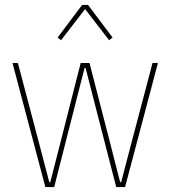

<svg xmlns="http://www.w3.org/2000/svg" viewBox="-20 -763 694 783"><path d="M31 -506H53L138 -184L181 -20H185L227 -184L309 -506H345L428 -184L470 -20H474L517 -184L602 -506H624L490 0H454L371 -322L329 -486H325L283 -322L201 0H165ZM339 -743 439 -610 425 -599 327 -726 229 -599 215 -610 315 -743Z"/></svg>

Font: IBM Plex Sans Cond Thin
Style: Regular
Weight: 100
Width: 3
Designer: Mike Abbink, Paul van der Laan, Pieter van Rosmalen
Foundry: Bold Monday
Version: Version 1.3